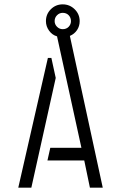

<svg xmlns="http://www.w3.org/2000/svg" viewBox="-20 -862 556 882"><path d="M393 0 367 -125H198L211 -183H354L242 -695Q220 -701 205.5 -721Q191 -741 191 -765Q191 -797 213.5 -819.5Q236 -842 268 -842Q300 -842 323 -819.5Q346 -797 346 -765Q346 -742 334 -724Q322 -706 301 -697L452 0ZM64 0 200 -596H216L236 -504L124 0ZM268 -728Q285 -728 295.5 -739Q306 -750 306 -765Q306 -781 295.5 -792Q285 -803 268 -803Q253 -803 242 -792Q231 -781 231 -765Q231 -750 242 -739Q253 -728 268 -728Z"/></svg>

Font: Stick No Bills Light
Style: Regular
Weight: 300
Version: Version 2.000